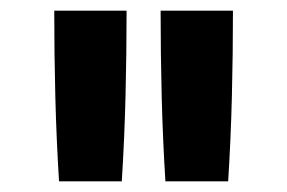

<svg xmlns="http://www.w3.org/2000/svg" viewBox="-20 -792 540 361"><path d="M291 -451Q286 -531 284 -611Q282 -691 282 -772H418Q418 -691 416 -611Q414 -531 409 -451ZM91 -451Q86 -531 84 -611Q82 -691 82 -772H218Q218 -691 216 -611Q214 -531 209 -451Z"/></svg>

Font: iosevka_custom_sans_ss08 XBd
Style: Regular
Weight: 800
Designer: Belleve Invis
Foundry: Belleve Invis
Version: Version 10.3.0; ttfautohint (v1.8.3)